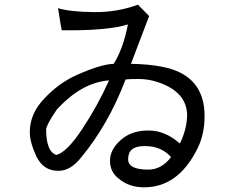

<svg xmlns="http://www.w3.org/2000/svg" viewBox="-20 -790 1040 824"><path d="M452 -100Q452 -52 490 -23Q533 14 600 14Q740 13 821 -140Q858 -206 858 -292Q858 -470 673 -504Q617 -515 542 -516L620 -721L572 -770Q487 -738 387 -738H384Q281 -739 229 -755Q244 -660 245 -660H269Q275 -660 282 -660Q446 -660 529 -685Q509 -582 468 -516Q415 -515 309 -468Q233 -434 171 -368Q108 -303 108 -224Q107 -182 136 -119Q166 -57 229 -57H232Q283 -57 328 -114Q445 -255 519 -449Q533 -451 574 -451Q616 -451 656 -438Q783 -396 783 -294Q782 -236 752 -174Q689 -230 617 -230Q544 -230 498 -189Q452 -148 452 -100ZM599 -163H603Q672 -163 714 -116Q675 -63 617 -62Q530 -62 530 -106V-108Q530 -163 599 -163ZM448 -445Q398 -334 332 -235Q267 -137 222 -125Q178 -139 178 -236Q182 -259 224 -320Q330 -436 448 -445Z"/></svg>

Font: Sawarabi Gothic
Style: Regular
Weight: 400
Designer: mshio (mshio@users.sourceforge.jp)
Version: Version 20141215